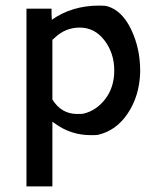

<svg xmlns="http://www.w3.org/2000/svg" viewBox="-20 -475 557 689"><path d="M166 -404Q238 -455 337 -455Q358 -455 367 -452Q419 -436 451 -368.5Q483 -301 483 -222V-214Q480 -130 438.5 -68Q397 -6 331 9Q325 10 306 10Q234 10 177 -32Q169 -38 168 -38V194H75V-444H165V-424ZM390 -222Q390 -284 355 -330Q320 -376 266 -376Q215 -376 177 -340L168 -332V-118Q200 -66 257 -66Q274 -66 279 -67Q326 -78 358 -120Q390 -162 390 -222Z"/></svg>

Font: MathJax_SansSerif
Style: Regular
Weight: 400
Version: Version 1.1